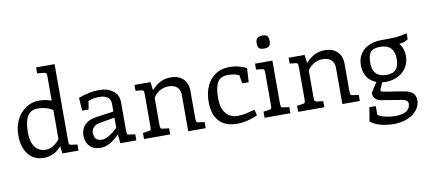

<svg xmlns="http://www.w3.org/2000/svg" viewBox="-86 -1104 3721 1677"><g transform="rotate(-10 1775.0 -265.0)"><path d="M535 -54V0H392L384 -66Q321 10 228 10Q141 10 90.5 -52Q40 -114 40 -222Q40 -297 70 -358.5Q100 -420 153 -455Q206 -490 271 -490Q330 -490 380 -470V-684Q380 -705 375 -712.5Q370 -720 355 -721L296 -727V-780H460V-98Q460 -77 464 -69.5Q468 -62 483 -61ZM380 -130V-387Q323 -424 247 -424Q186 -424 156.5 -378Q127 -332 127 -232Q127 -148 161 -102.5Q195 -57 255 -57Q293 -57 325.5 -78.5Q358 -100 380 -130Z M1048 -54V0H906L898 -79Q853 -35 813 -12.5Q773 10 731 10Q671 10 635.5 -25.5Q600 -61 600 -120Q600 -179 635.5 -215.5Q671 -252 737 -261L894 -283V-350Q894 -390 868 -410Q842 -430 792 -430Q737 -430 696 -411L684 -338H627L619 -453Q720 -490 806 -490Q876 -490 925 -454Q974 -418 974 -352V-98Q974 -77 978 -69.5Q982 -62 996 -61ZM752 -58Q783 -58 816.5 -78Q850 -98 894 -138V-229L761 -206Q724 -200 704.5 -180Q685 -160 685 -127Q685 -94 703 -76Q721 -58 752 -58Z M1663 -54V0H1508V-320Q1508 -366 1482 -391Q1456 -416 1405 -416Q1362 -416 1326 -394.5Q1290 -373 1270 -338V-98Q1270 -77 1274.5 -69.5Q1279 -62 1293 -61L1348 -54V0H1116V-54L1167 -61Q1182 -62 1186 -69.5Q1190 -77 1190 -98V-391Q1190 -408 1185 -415Q1180 -422 1165 -423L1116 -428V-480H1258L1267 -406Q1303 -447 1344.5 -468.5Q1386 -490 1436 -490Q1509 -490 1548.5 -450Q1588 -410 1588 -347V-98Q1588 -77 1592 -69.5Q1596 -62 1611 -61Z M1728 -220Q1728 -302 1756.5 -363Q1785 -424 1837 -457Q1889 -490 1958 -490Q2006 -490 2047 -478.5Q2088 -467 2110 -453L2102 -330H2045L2033 -404Q1993 -424 1934 -424Q1869 -424 1842 -380Q1815 -336 1815 -240Q1815 -148 1854.5 -102.5Q1894 -57 1958 -57Q1994 -57 2027.5 -64Q2061 -71 2111 -84L2123 -32Q2028 10 1943 10Q1838 10 1783 -49Q1728 -108 1728 -220Z M2230 -652Q2230 -683 2244.5 -697Q2259 -711 2291 -711Q2322 -711 2333.5 -697.5Q2345 -684 2345 -651Q2345 -620 2331 -608Q2317 -596 2285 -596Q2254 -596 2242 -609Q2230 -622 2230 -652ZM2185 -54 2236 -61Q2251 -62 2255 -69.5Q2259 -77 2259 -98V-384Q2259 -406 2255 -413.5Q2251 -421 2236 -422L2185 -428V-480H2339V-98Q2339 -77 2343.5 -69.5Q2348 -62 2362 -61L2414 -54V0H2185Z M3030 -54V0H2875V-320Q2875 -366 2849 -391Q2823 -416 2772 -416Q2729 -416 2693 -394.5Q2657 -373 2637 -338V-98Q2637 -77 2641.5 -69.5Q2646 -62 2660 -61L2715 -54V0H2483V-54L2534 -61Q2549 -62 2553 -69.5Q2557 -77 2557 -98V-391Q2557 -408 2552 -415Q2547 -422 2532 -423L2483 -428V-480H2625L2634 -406Q2670 -447 2711.5 -468.5Q2753 -490 2803 -490Q2876 -490 2915.5 -450Q2955 -410 2955 -347V-98Q2955 -77 2959 -69.5Q2963 -62 2978 -61Z M3535 -458Q3500 -434 3456 -432Q3495 -384 3495 -318Q3495 -262 3467.5 -218Q3440 -174 3392 -149.5Q3344 -125 3284 -125Q3273 -125 3251 -127L3223 -65Q3223 -49 3241 -46Q3298 -35 3349 -28L3423 -16Q3475 -8 3500.5 15.5Q3526 39 3526 81Q3526 126 3496 165Q3466 204 3412 227Q3358 250 3290 250Q3224 250 3168 234Q3112 218 3082 191L3103 68H3159L3160 146Q3182 162 3224 172.5Q3266 183 3317 183Q3379 183 3413 160.5Q3447 138 3447 98Q3447 79 3432.5 68.5Q3418 58 3387 53L3353 48Q3235 29 3213 25Q3178 18 3161.5 -0.5Q3145 -19 3145 -51L3201 -139Q3149 -158 3121 -201Q3093 -244 3093 -307Q3093 -362 3119.5 -403.5Q3146 -445 3194.5 -468Q3243 -491 3307 -491Q3401 -491 3440 -494Q3479 -497 3535 -512ZM3411 -310Q3411 -370 3380 -402.5Q3349 -435 3286 -435Q3222 -435 3199.5 -405.5Q3177 -376 3177 -308Q3177 -248 3208 -216Q3239 -184 3301 -184Q3360 -184 3385.5 -215Q3411 -246 3411 -310Z"/></g></svg>

Font: Enriqueta
Style: Regular
Weight: 400
Designer: Viviana Monsalve, Gustavo Ibarra
Foundry: 72Puntos
Version: Version 2.000